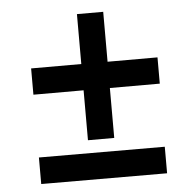

<svg xmlns="http://www.w3.org/2000/svg" viewBox="-48 -658 737 728"><g transform="rotate(-5 320.5 -294.5)"><path d="M271 -320H80V-420H271V-610H371V-420H561V-320H371V-130H271ZM80 20V-81L559 -80V21Z"/></g></svg>

Font: Gold
Style: Regular
Weight: 400
Designer: jaiki
Version: Version 1.000